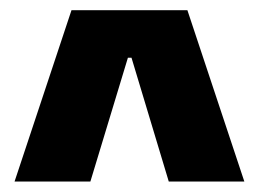

<svg xmlns="http://www.w3.org/2000/svg" viewBox="-20 -659 507 376"><path d="M120 -639H347L458.5 -303.5H310.5L237.5 -546H230.5L157 -303.5H8.5Z"/></svg>

Font: Anek Odia Medium ExtraBold
Style: Regular
Weight: 800
Version: Version 1.003